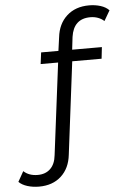

<svg xmlns="http://www.w3.org/2000/svg" viewBox="-166 -877 762 1144"><g transform="rotate(-5 215.0 -305.0)"><path d="M296.7 -651.1 287.8 -575.6H465.6L457.8 -506.7H282.2L213.3 45.6Q204.4 126.7 153.3 173.3Q102.2 220 21.1 220Q-16.7 220 -48.9 210Q-81.1 200 -100 181.1L-65.6 120Q-33.3 150 18.9 150Q65.6 150 94.4 122.2Q123.3 94.4 128.9 41.1L197.8 -506.7H93.3L102.2 -575.6H205.6L216.7 -655.6Q225.6 -735.6 277.2 -782.8Q328.9 -830 411.1 -830Q447.8 -830 479.4 -820Q511.1 -810 530 -790L494.4 -728.9Q478.9 -743.3 457.8 -751.1Q436.7 -758.9 412.2 -758.9Q312.2 -758.9 296.7 -651.1Z"/></g></svg>

Font: Paperlogy 4 Regular
Style: Regular
Weight: 400
Designer: redesigned by Lee Juim, glyphs from Gmarket Sans & Montserrat
Foundry: PT&
Version: Version 1.001